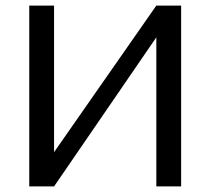

<svg xmlns="http://www.w3.org/2000/svg" viewBox="-20 -669 763 689"><path d="M85 -649H174V-123L541 -649H630V0H541V-535L174 0H85Z"/></svg>

Font: Play
Style: Regular
Weight: 400
Designer: Jonas Hecksher (Cyrillic expansion: Cyreal)
Foundry: Jonas Hecksher, Playtype, e-types AS
Version: Version 2.101; ttfautohint (v1.5.65-e2d9)